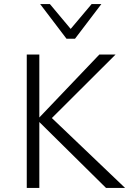

<svg xmlns="http://www.w3.org/2000/svg" viewBox="-20 -927 648 947"><path d="M503 0 163 -336 470 -658H550L217 -326L222 -358L597 0ZM112 0V-658H174V0ZM308 -736 319 -773 432 -907H480L350 -736ZM308 -736 178 -907H226L339 -772L350 -736Z"/></svg>

Font: Ysabeau Office Light
Style: Regular
Weight: 300
Designer: Christian Thalmann (Catharsis Fonts)
Version: Version 2.001;gftools[0.9.30]; featfreeze: tnum,lnum,ss02